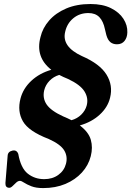

<svg xmlns="http://www.w3.org/2000/svg" viewBox="-20 -733 654 956"><path d="M195 203.5Q159.5 203.5 136.5 194.5Q113.5 185.5 100 176.5Q86.5 167.5 79.5 167.5Q70 167.5 60.8 176Q51.5 184.5 42.8 193.2Q34 202 26.5 202Q6 202 7 178.5L18 43Q19 22 41.5 17Q63 12 71 33.5Q83.5 104 118.2 131.5Q153 159 200 159Q241 159 270.2 138Q299.5 117 308.5 82.5Q318 46.5 299.8 16Q281.5 -14.5 222.5 -41Q123 -79 94.2 -128.8Q65.5 -178.5 82 -242Q95 -292.5 135.8 -330.5Q176.5 -368.5 235.5 -385.5Q155 -448.5 181.5 -548Q192 -593.5 224.8 -631Q257.5 -668.5 309.8 -690.8Q362 -713 430.5 -713Q491 -713 532.2 -692.5Q573.5 -672 594.5 -639.5Q615.5 -607 614 -571.5Q613.5 -546 600 -529.2Q586.5 -512.5 562.5 -512.5Q542.5 -512.5 529.5 -523.2Q516.5 -534 509.5 -558.5L502.5 -587.5Q494.5 -627 474.8 -647.5Q455 -668 420 -668Q376 -668 344.8 -642Q313.5 -616 304.5 -574.5Q286.5 -501 387.5 -454Q477.5 -415 510.5 -361.2Q543.5 -307.5 528 -246Q516.5 -198.5 476.2 -161.8Q436 -125 377.5 -108.5Q421.5 -75 432.2 -36.8Q443 1.5 432 44.5Q420.5 90 387.8 126Q355 162 305.8 182.8Q256.5 203.5 195 203.5ZM293.5 -154Q316.5 -144.5 336 -134.5Q364.5 -142.5 384.5 -162.2Q404.5 -182 411.5 -207Q421.5 -243.5 401 -277.2Q380.5 -311 318.5 -340Q294.5 -349.5 275 -360Q246.5 -351.5 226.5 -330.8Q206.5 -310 200 -283Q191 -244 212.2 -212.8Q233.5 -181.5 293.5 -154Z"/></svg>

Font: Fraunces 9pt SemiBold
Style: Italic
Weight: 600
Italic angle: -16°
Version: Version 1.000;[b76b70a41]